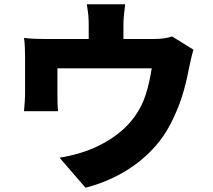

<svg xmlns="http://www.w3.org/2000/svg" viewBox="-20 -810 996 896"><path d="M92 -291Q94 -311 95.5 -335Q97 -359 97 -381V-546Q97 -563 96 -589Q95 -615 92 -633Q118 -630 141.5 -629Q165 -628 194 -628H394V-692Q394 -716 392.5 -735Q391 -754 385 -790H564Q560 -754 558 -735Q556 -716 556 -692V-628H696Q728 -628 748.5 -631.5Q769 -635 783 -640L883 -578Q877 -560 871 -533Q865 -506 862 -492Q848 -417 828 -355.5Q808 -294 775 -230Q746 -174 704 -126.5Q662 -79 610.5 -41.5Q559 -4 500.5 23Q442 50 379 66L258 -74Q308 -82 357 -97Q406 -112 451.5 -135.5Q497 -159 536.5 -190.5Q576 -222 607 -264Q642 -312 660 -368.5Q678 -425 688 -491H248V-369Q248 -351 248.5 -329Q249 -307 251 -291Z"/></svg>

Font: Kinto Sans Black
Style: Regular
Weight: 900
Designer: Authors: Ryoko NISHIZUKA  (kana & ideographs); Paul D. Hunt (Latin, Greek & Cyrillic); Wenlong ZHANG  (bopomofo); Sandol
Foundry: Adobe Systems Incorporated, ookami Inc.
Version: Version 0.001